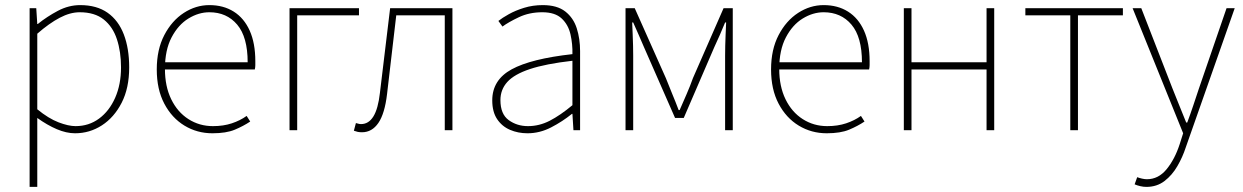

<svg xmlns="http://www.w3.org/2000/svg" viewBox="-20 -510 4868 752"><path d="M96 222V-478H122L126 -416H128Q164 -445 206.5 -467.5Q249 -490 294 -490Q359 -490 401.5 -460Q444 -430 465 -375Q486 -320 486 -246Q486 -165 456.5 -107.5Q427 -50 379 -19Q331 12 274 12Q240 12 202.5 -4Q165 -20 126 -48V42V222ZM276 -16Q328 -16 368 -45.5Q408 -75 431 -127Q454 -179 454 -246Q454 -307 438 -356Q422 -405 386.5 -433.5Q351 -462 292 -462Q255 -462 214 -440.5Q173 -419 126 -378V-82Q170 -46 209 -31Q248 -16 276 -16Z M812 12Q752 12 702.5 -18Q653 -48 623.5 -104Q594 -160 594 -238Q594 -316 623.5 -372.5Q653 -429 700 -459.5Q747 -490 800 -490Q855 -490 895.5 -464.5Q936 -439 958 -390Q980 -341 980 -270Q980 -263 980 -255Q980 -247 978 -238H610V-266H950Q950 -365 909 -413.5Q868 -462 800 -462Q758 -462 718 -437.5Q678 -413 652 -363.5Q626 -314 626 -240Q626 -172 650.5 -121.5Q675 -71 718 -43.5Q761 -16 814 -16Q855 -16 888 -27Q921 -38 946 -56L960 -34Q933 -16 899.5 -2Q866 12 812 12Z M1114 0V-478H1386V-450H1144V0Z M1398 8Q1388 8 1381 6.5Q1374 5 1366 2L1374 -28Q1379 -27 1383.5 -25.5Q1388 -24 1394 -24Q1424 -24 1442.5 -54Q1461 -84 1468 -146Q1478 -229 1488 -312Q1498 -395 1508 -478H1752V0H1722V-450H1532Q1523 -373 1514 -296Q1505 -219 1496 -142Q1487 -65 1462 -28.5Q1437 8 1398 8Z M2046 12Q2009 12 1977.5 -1.5Q1946 -15 1927 -43.5Q1908 -72 1908 -117Q1908 -197 1984 -238.5Q2060 -280 2222 -298Q2223 -337 2214.5 -375Q2206 -413 2180 -437.5Q2154 -462 2104 -462Q2053 -462 2012 -442.5Q1971 -423 1948 -406L1932 -428Q1947 -440 1973 -454.5Q1999 -469 2033 -479.5Q2067 -490 2106 -490Q2162 -490 2194 -465Q2226 -440 2239 -399Q2252 -358 2252 -310V0H2226L2222 -64H2220Q2183 -34 2138.5 -11Q2094 12 2046 12ZM2048 -16Q2092 -16 2133 -37Q2174 -58 2222 -98V-272Q2117 -260 2055.5 -239.5Q1994 -219 1967 -189Q1940 -159 1940 -118Q1940 -63 1972.5 -39.5Q2005 -16 2048 -16Z M2430 0V-478H2466L2588 -204Q2600 -173 2613 -142Q2626 -111 2638 -79H2642Q2656 -111 2669.5 -142Q2683 -173 2694 -204L2814 -478H2850V0H2820V-292Q2820 -310 2820.5 -331Q2821 -352 2822 -375.5Q2823 -399 2824 -422H2820Q2810 -397 2799.5 -373.5Q2789 -350 2778 -326L2658 -48H2624L2502 -326Q2492 -350 2481.5 -373.5Q2471 -397 2460 -422H2456Q2457 -399 2458 -375.5Q2459 -352 2459.5 -331Q2460 -310 2460 -292V0Z M3218 12Q3158 12 3108.5 -18Q3059 -48 3029.5 -104Q3000 -160 3000 -238Q3000 -316 3029.5 -372.5Q3059 -429 3106 -459.5Q3153 -490 3206 -490Q3261 -490 3301.5 -464.5Q3342 -439 3364 -390Q3386 -341 3386 -270Q3386 -263 3386 -255Q3386 -247 3384 -238H3016V-266H3356Q3356 -365 3315 -413.5Q3274 -462 3206 -462Q3164 -462 3124 -437.5Q3084 -413 3058 -363.5Q3032 -314 3032 -240Q3032 -172 3056.5 -121.5Q3081 -71 3124 -43.5Q3167 -16 3220 -16Q3261 -16 3294 -27Q3327 -38 3352 -56L3366 -34Q3339 -16 3305.5 -2Q3272 12 3218 12Z M3520 0V-478H3550V-266H3844V-478H3874V0H3844V-238H3550V0Z M4172 0V-450H3996V-478H4378V-450H4202V0Z M4470 222Q4458 222 4445.5 219Q4433 216 4424 212L4434 184Q4442 187 4452.5 189.5Q4463 192 4472 192Q4517 192 4549 153Q4581 114 4600 56L4614 12L4416 -478H4450L4572 -164Q4584 -134 4598.5 -98Q4613 -62 4626 -30H4630Q4642 -62 4654 -98Q4666 -134 4676 -164L4784 -478H4816L4624 68Q4612 105 4591.5 140.5Q4571 176 4541 199Q4511 222 4470 222Z"/></svg>

Font: SourceSans3VF
Style: Regular
Weight: 200
Designer: Paul D. Hunt
Foundry: Adobe
Version: Version 3.052;hotconv 1.1.0;makeotfexe 2.6.0